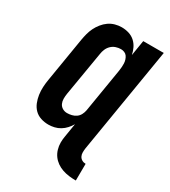

<svg xmlns="http://www.w3.org/2000/svg" viewBox="-229 -856 1057 1191"><g transform="rotate(30 300.0 -260.0)"><path d="M511 223Q486 223 461.5 220Q437 217 414 209Q391 201 372 187.5Q353 174 339.5 155.5Q326 137 319 113.5Q312 90 312 66V65Q312 54 313 43Q314 32 316 21L332 -77Q321 -58 306 -41.5Q291 -25 272 -13.5Q253 -2 231.5 3Q210 8 190 8Q161 8 135 -0.5Q109 -9 90.5 -27.5Q72 -46 62 -71Q52 -96 48 -123Q44 -150 45.5 -178.5Q47 -207 52 -235L104 -550Q108 -573 114 -596Q120 -619 130.5 -640.5Q141 -662 157 -682Q173 -702 193 -716Q213 -730 236.5 -736.5Q260 -743 283 -743Q310 -743 334.5 -735.5Q359 -728 377.5 -711.5Q396 -695 407 -672.5Q418 -650 423 -625L441 -735H588L463 21Q461 36 461 50.5Q461 65 467 77Q473 89 485 96Q497 103 512 103ZM254 -112Q270 -112 287 -116Q304 -120 318 -130Q332 -140 340 -155.5Q348 -171 351 -187L403 -502Q405 -516 406 -529Q407 -542 406.5 -555Q406 -568 402 -580.5Q398 -593 391 -603Q384 -613 372 -618Q360 -623 347 -623Q329 -623 311 -617Q293 -611 279 -597.5Q265 -584 257.5 -566Q250 -548 248 -531L195 -216Q192 -197 192 -179Q192 -161 199 -145.5Q206 -130 221 -121Q236 -112 254 -112Z"/></g></svg>

Font: Iosevka Heavy Extended
Style: Italic
Weight: 900
Width: 7
Italic angle: -9°
Monospace: yes
Designer: Belleve Invis
Foundry: Belleve Invis
Version: Version 32.5.0; ttfautohint (v1.8.4)